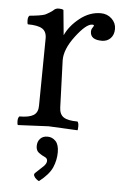

<svg xmlns="http://www.w3.org/2000/svg" viewBox="-52 -532 514 793"><g transform="rotate(5 205.0 -135.5)"><path d="M140 223Q138 223 130 217Q122 211 119 204Q115 197 121 191Q127 185 138 175Q149 165 154 160Q166 148 166 137Q166 126 154 121Q142 116 130 107Q118 98 118 79.5Q118 61 129 49Q140 37 159.5 37Q179 37 193 51.5Q207 66 207 98Q207 130 194 160.5Q181 191 140 223ZM160 -6 33 0Q30 -3 30 -16.5Q30 -30 36 -36Q76 -36 94.5 -47.5Q113 -59 113 -87L116 -367Q116 -395 97.5 -406.5Q79 -418 38 -418Q35 -421 35 -434.5Q35 -448 41 -454Q45 -454 60 -456Q75 -458 79 -458.5Q83 -459 94.5 -461.5Q106 -464 112 -468Q132 -479 139.5 -486.5Q147 -494 160 -494Q173 -494 179 -490L189 -386Q207 -426 247.5 -458Q288 -490 334 -490Q361 -490 379.5 -472.5Q398 -455 398 -430.5Q398 -406 384 -391.5Q370 -377 348 -377Q300 -377 300 -411Q300 -420 305 -427Q310 -434 310 -437Q310 -440 303 -440Q278 -440 235.5 -384Q193 -328 194 -282L201 -87Q202 -59 219.5 -47.5Q237 -36 277 -36Q282 -31 282 -16.5Q282 -2 280 0Z"/></g></svg>

Font: Esteban
Style: Regular
Weight: 400
Designer: Angelica Diaz Rivera
Foundry: Angelica Diaz Rivera
Version: Version 1.002